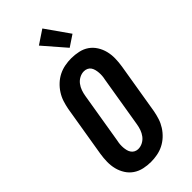

<svg xmlns="http://www.w3.org/2000/svg" viewBox="-305 -1043 1111 1111"><g transform="rotate(-45 250.0 -487.5)"><path d="M206 8Q176 8 147 1.5Q118 -5 94.5 -21Q71 -37 55.5 -61.5Q40 -86 33 -114Q26 -142 26.5 -172.5Q27 -203 32 -234L84 -548Q89 -574 97 -599Q105 -624 120 -647.5Q135 -671 155.5 -690Q176 -709 200 -721Q224 -733 250.5 -738Q277 -743 303 -743Q333 -743 362.5 -736.5Q392 -730 415 -714Q438 -698 453.5 -673.5Q469 -649 476 -621Q483 -593 482.5 -562.5Q482 -532 477 -501L425 -187Q420 -161 412 -136Q404 -111 389 -87.5Q374 -64 353.5 -45Q333 -26 309 -14Q285 -2 258.5 3Q232 8 206 8ZM207 -97Q226 -97 244 -106.5Q262 -116 274 -132Q286 -148 292.5 -166.5Q299 -185 302 -204L354 -518Q357 -531 358 -544Q359 -557 358 -570Q357 -583 354 -595Q351 -607 344.5 -617Q338 -627 326.5 -632.5Q315 -638 302 -638Q283 -638 265 -628.5Q247 -619 235 -603Q223 -587 216.5 -568.5Q210 -550 207 -531L155 -217Q152 -204 151 -191Q150 -178 151 -165Q152 -152 155 -140Q158 -128 165 -118Q172 -108 183 -102.5Q194 -97 207 -97ZM340 -792 223 -927 307 -983 409 -838Z"/></g></svg>

Font: Iosevka Extrabold Oblique
Style: Regular
Weight: 800
Italic angle: -9°
Monospace: yes
Designer: Belleve Invis
Foundry: Belleve Invis
Version: Version 32.5.0; ttfautohint (v1.8.4)